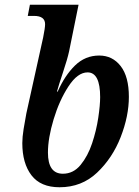

<svg xmlns="http://www.w3.org/2000/svg" viewBox="-20 -780 586 809"><path d="M231 9Q324 9 389 -52.5Q454 -114 488.5 -202.5Q523 -291 523 -372Q523 -457 488.5 -501.5Q454 -546 398 -546Q339 -546 296 -504Q253 -462 223 -394H220Q227 -420 245.5 -475.5Q264 -531 271 -563L311 -760H106L97 -713H123Q170 -713 170 -678Q170 -663 162 -623L91 -302Q85 -271 79.5 -236.5Q74 -202 74 -177Q74 -92 112.5 -41.5Q151 9 231 9ZM245 -48Q182 -48 182 -137Q182 -198 206 -277.5Q230 -357 268.5 -416Q307 -475 349 -475Q402 -475 402 -371Q402 -337 394 -283.5Q386 -230 368 -176Q350 -122 319.5 -85Q289 -48 245 -48Z"/></svg>

Font: Noto Serif SemiCondensed Semi
Style: Italic
Weight: 600
Width: 4
Italic angle: -12°
Designer: Monotype Design Team
Foundry: Monotype Imaging Inc.
Version: Version 1.901